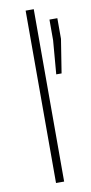

<svg xmlns="http://www.w3.org/2000/svg" viewBox="-86 -779 386 815"><g transform="rotate(-10 107.0 -371.5)"><path d="M87 0V-743H122V0ZM168 -454 180 -599V-688H214V-599L191 -454Z"/></g></svg>

Font: Saira Semi Condensed Thin
Style: Regular
Weight: 100
Width: 4
Designer: Hector Gatti with collaboration of the Omnibus-Type team
Foundry: Omnibus-Type
Version: Version 1.001; ttfautohint (v1.8)